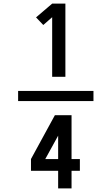

<svg xmlns="http://www.w3.org/2000/svg" viewBox="-20 -870 616 1060"><path d="M268 -446H341V-850H268L179 -774L219 -732L268 -775ZM496 -312V-368H80V-312ZM301 170H375V73H421V8H375V-234H283L151 8V73H301ZM230 8 301 -121V8Z"/></svg>

Font: Iosevka Sparkle
Style: Regular
Weight: 400
Designer: Belleve Invis
Foundry: Belleve Invis
Version: Version 4.5.0; ttfautohint (v1.8.3)